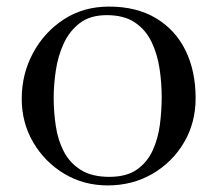

<svg xmlns="http://www.w3.org/2000/svg" viewBox="-20 -559 660 583"><path d="M471 -264Q471 -307 464.5 -350.5Q458 -394 440.5 -431Q423 -468 390 -490.5Q357 -513 304 -513Q254 -513 222.5 -489Q191 -465 173.5 -427Q156 -389 149.5 -345Q143 -301 143 -262Q143 -219 149.5 -176Q156 -133 174 -98.5Q192 -64 225.5 -43Q259 -22 312 -22Q364 -22 395.5 -44Q427 -66 443.5 -102Q460 -138 465.5 -180.5Q471 -223 471 -264ZM574 -261Q574 -186 538.5 -126Q503 -66 442.5 -31Q382 4 307 4Q234 4 175 -31.5Q116 -67 81 -126.5Q46 -186 46 -259Q46 -334 80 -397.5Q114 -461 173.5 -500Q233 -539 311 -539Q395 -539 454 -503.5Q513 -468 543.5 -405.5Q574 -343 574 -261Z"/></svg>

Font: Kaisei Opti
Style: Regular
Weight: 400
Designer: Font-Kai, 金井和夫
Foundry: KAZUO KANAI
Version: Version 5.003